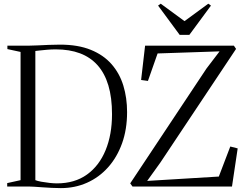

<svg xmlns="http://www.w3.org/2000/svg" viewBox="-20 -984 1304 1013"><path d="M301 8.5Q278 8.5 252.8 7.2Q227.5 6 203.5 4.2Q179.5 2.5 160.5 1.2Q141.5 0 130.5 0H18V-18L88.5 -33.5V-710L19 -725V-743H129.5Q150 -743 178.5 -744.5Q207 -746 237.8 -747.2Q268.5 -748.5 296.5 -748.5Q391.5 -748.5 458.8 -721.2Q526 -694 568.5 -645.5Q611 -597 630.8 -532.2Q650.5 -467.5 650.5 -392.5Q650.5 -301.5 624 -227.8Q597.5 -154 550 -101Q502.5 -48 439 -19.8Q375.5 8.5 301 8.5ZM280 -16.5Q374 -16.5 438.8 -63Q503.5 -109.5 537.2 -191.8Q571 -274 571 -381.5Q571 -469 551.8 -533.2Q532.5 -597.5 494.8 -639.8Q457 -682 401.8 -702.8Q346.5 -723.5 274 -723.5Q251.5 -723.5 228.2 -721.5Q205 -719.5 187.8 -717.5Q170.5 -715.5 166.5 -715V-33.5Q177.5 -29 198 -25.2Q218.5 -21.5 241 -19Q263.5 -16.5 280 -16.5ZM679 0 667 -16.5 1069.5 -622.5 1138.5 -713 811.5 -702 760.5 -557 724.5 -562 745.5 -743H1214L1225.5 -726L826.5 -127L756.5 -29.5L1134.5 -52.5L1195 -211L1234 -201L1204 0ZM928 -800 814 -954.5 828 -964.5 953.5 -872.5 1079 -964.5 1093 -954.5 979 -800Z"/></svg>

Font: Merriweather 144pt Light
Style: Regular
Weight: 300
Version: Version 2.100